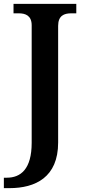

<svg xmlns="http://www.w3.org/2000/svg" viewBox="-37 -734 438 994"><path d="M-17 240H12C146 240 264 184 264 4V-600C264 -653 295 -665 331 -665H358V-714H33V-665H61C95 -665 127 -653 127 -603V5C127 142 70 186 -2 186H-17Z"/></svg>

Font: Noto Serif Gurmukhi SemiBold
Style: Regular
Weight: 600
Designer: Vaibhav Singh and the Monotype Design Team
Foundry: Monotype Imaging Inc.
Version: Version 2.004